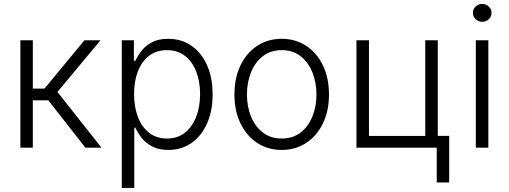

<svg xmlns="http://www.w3.org/2000/svg" viewBox="-20 -750 2584 975"><path d="M83.5 0V-545.5H146.7V-300.1H206L408.7 -545.5H490.4L271.7 -283L495.4 0H413.7L225.5 -240.4H146.7V0Z M598.4 204.5V-545.5H659.8V-441.4H667.6Q678.6 -465.9 698.5 -491.7Q718.4 -517.4 751.2 -535.2Q784.1 -552.9 834.2 -552.9Q901.6 -552.9 952.4 -517.6Q1003.2 -482.2 1031.4 -418.9Q1059.7 -355.5 1059.7 -271.3Q1059.7 -186.8 1031.4 -123.2Q1003.2 -59.7 952.6 -24.1Q902 11.4 835.2 11.4Q785.9 11.4 752.5 -6.4Q719.1 -24.1 698.9 -50.2Q678.6 -76.3 667.6 -101.2H661.9V204.5ZM660.9 -272.4Q660.9 -206.7 680.6 -155.5Q700.3 -104.4 737.6 -75.5Q774.9 -46.5 827.4 -46.5Q881.7 -46.5 919.4 -76.5Q957 -106.5 976.6 -157.7Q996.1 -208.8 996.1 -272.4Q996.1 -335.2 976.7 -385.7Q957.4 -436.1 919.9 -465.7Q882.5 -495.4 827.4 -495.4Q774.1 -495.4 737 -466.8Q699.9 -438.2 680.4 -388Q660.9 -337.7 660.9 -272.4Z M1410.5 11.4Q1339.8 11.4 1285.7 -24.5Q1231.5 -60.4 1201 -123.8Q1170.5 -187.1 1170.5 -270.2Q1170.5 -354 1201 -417.6Q1231.5 -481.2 1285.7 -517Q1339.8 -552.9 1410.5 -552.9Q1481.2 -552.9 1535.3 -517Q1589.5 -481.2 1620 -417.6Q1650.6 -354 1650.6 -270.2Q1650.6 -187.1 1620 -123.8Q1589.5 -60.4 1535.3 -24.5Q1481.2 11.4 1410.5 11.4ZM1410.5 -46.5Q1467.3 -46.5 1506.6 -77.1Q1545.8 -107.6 1566.4 -158.4Q1587 -209.2 1587 -270.2Q1587 -331.3 1566.4 -382.5Q1545.8 -433.6 1506.6 -464.5Q1467.3 -495.4 1410.5 -495.4Q1354 -495.4 1314.6 -464.5Q1275.2 -433.6 1254.6 -382.5Q1234 -331.3 1234 -270.2Q1234 -209.2 1254.6 -158.4Q1275.2 -107.6 1314.6 -77.1Q1354 -46.5 1410.5 -46.5Z M2203.1 -545.5V-60H2261V176.5H2197.8V0H1790.1V-545.5H1853.7V-59.7H2139.6V-545.5Z M2396.3 0V-545.5H2459.9V0ZM2428.6 -639.2Q2409.1 -639.2 2395.2 -652.7Q2381.4 -666.2 2381.4 -684.7Q2381.4 -703.5 2395.2 -716.8Q2409.1 -730.1 2428.6 -730.1Q2448.2 -730.1 2462.2 -716.8Q2476.2 -703.5 2476.2 -684.7Q2476.2 -666.2 2462.2 -652.7Q2448.2 -639.2 2428.6 -639.2Z"/></svg>

Font: Inter Zeller Light
Style: Regular
Weight: 300
Designer: Rasmus Andersson; Joe Bland
Foundry: zeller
Version: Version 3.015;git-dec3a8cb1